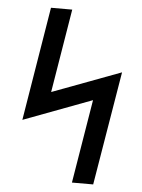

<svg xmlns="http://www.w3.org/2000/svg" viewBox="-53 -777 605 819"><g transform="rotate(5 250.0 -367.5)"><path d="M286 0 345 -358 52 -248 132 -735H223L164 -377L458 -487L377 0Z"/></g></svg>

Font: Iosevka Curly Slab MdObl
Style: Regular
Weight: 500
Italic angle: -9°
Monospace: yes
Designer: Belleve Invis
Foundry: Belleve Invis
Version: Version 11.0.0; ttfautohint (v1.8.3)